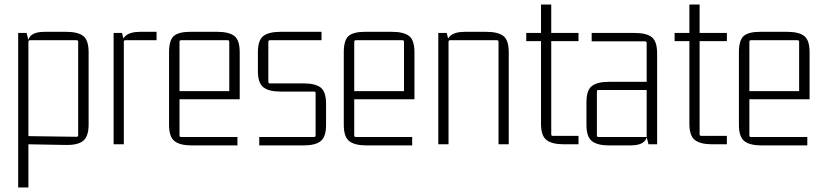

<svg xmlns="http://www.w3.org/2000/svg" viewBox="-20 -635 3628 845"><path d="M105 190H60V-490H97L105 -458L98 -415Q98 -460 115.5 -477.5Q133 -495 178 -495H270Q323 -495 346.5 -476.5Q370 -458 370 -405V-87Q370 -35 346.5 -15.5Q323 4 270 3L105 0ZM105 -451V-29L98 -36L317 -33Q324 -33 324 -40V-451Q324 -458 317 -458H112Q105 -458 105 -451Z M598 -495H669V-458H532Q525 -458 525 -451V0H480V-490H517L525 -458L513 -415Q513 -460 533 -477.5Q553 -495 598 -495Z M1025 5H824Q772 5 748 -14Q724 -33 724 -85V-405Q724 -458 745 -476.5Q766 -495 818 -495H935Q988 -495 1011.5 -476.5Q1035 -458 1035 -405V-198H763V-234H989V-451Q989 -458 982 -458H777Q770 -458 770 -451V-39Q770 -32 777 -32H1025Z M1315 5H1121V-32H1362Q1369 -32 1369 -39V-225Q1369 -232 1362 -232H1215Q1163 -232 1139 -251Q1115 -270 1115 -322V-405Q1115 -458 1139 -476.5Q1163 -495 1215 -495H1395V-458H1168Q1161 -458 1161 -451V-275Q1161 -268 1168 -268H1315Q1368 -268 1391.5 -249.5Q1415 -231 1415 -178V-85Q1415 -33 1391.5 -14Q1368 5 1315 5Z M1794 5H1593Q1541 5 1517 -14Q1493 -33 1493 -85V-405Q1493 -458 1514 -476.5Q1535 -495 1587 -495H1704Q1757 -495 1780.5 -476.5Q1804 -458 1804 -405V-198H1532V-234H1758V-451Q1758 -458 1751 -458H1546Q1539 -458 1539 -451V-39Q1539 -32 1546 -32H1794Z M2027 -495H2119Q2172 -495 2195.5 -476.5Q2219 -458 2219 -405V0H2174V-451Q2174 -458 2167 -458H1961Q1954 -458 1954 -451V0H1909V-490H1946L1954 -458L1942 -415Q1942 -460 1962 -477.5Q1982 -495 2027 -495Z M2526 -490V-454H2396L2406 -464V-44Q2406 -37 2413 -37H2526V0H2461Q2409 0 2385 -19Q2361 -38 2361 -90V-464L2371 -454H2296V-490H2371L2361 -480V-615H2406V-480L2396 -490Z M2753 5H2661Q2609 5 2585 -14Q2561 -33 2561 -85V-185Q2561 -238 2585 -256.5Q2609 -275 2661 -275H2833V-239H2614Q2607 -239 2607 -232V-39Q2607 -32 2614 -32H2826V-446Q2826 -453 2819 -453H2584V-490H2772Q2825 -490 2848.5 -471.5Q2872 -453 2872 -400V0H2834L2826 -32L2833 -75Q2833 -30 2815.5 -12.5Q2798 5 2753 5Z M3179 -490V-454H3049L3059 -464V-44Q3059 -37 3066 -37H3179V0H3114Q3062 0 3038 -19Q3014 -38 3014 -90V-464L3024 -454H2949V-490H3024L3014 -480V-615H3059V-480L3049 -490Z M3533 5H3332Q3280 5 3256 -14Q3232 -33 3232 -85V-405Q3232 -458 3253 -476.5Q3274 -495 3326 -495H3443Q3496 -495 3519.5 -476.5Q3543 -458 3543 -405V-198H3271V-234H3497V-451Q3497 -458 3490 -458H3285Q3278 -458 3278 -451V-39Q3278 -32 3285 -32H3533Z"/></svg>

Font: Gemunu Libre ExtraLight ExtraLight
Style: Regular
Weight: 250
Version: Version 1.100